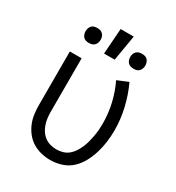

<svg xmlns="http://www.w3.org/2000/svg" viewBox="-184 -877 919 1002"><g transform="rotate(30 275.0 -376.0)"><path d="M271 12Q243 12 216 5.5Q189 -1 165.5 -15Q142 -29 124.5 -50.5Q107 -72 96 -97.5Q85 -123 81 -150.5Q77 -178 77 -205V-530H148V-205Q148 -187 150.5 -168.5Q153 -150 159 -132.5Q165 -115 175.5 -99.5Q186 -84 201 -73Q216 -62 234 -57Q252 -52 271 -52Q290 -52 309 -57.5Q328 -63 343 -75.5Q358 -88 368.5 -104.5Q379 -121 386.5 -138.5Q394 -156 399 -175Q404 -194 407.5 -213Q411 -232 412.5 -251Q414 -270 414 -290Q414 -350 400.5 -408.5Q387 -467 361 -521L426 -548Q454 -488 469.5 -422Q485 -356 485 -289Q485 -255 480.5 -220.5Q476 -186 466 -152.5Q456 -119 439.5 -88Q423 -57 398 -33.5Q373 -10 339.5 1Q306 12 271 12ZM410 -618Q400 -618 391.5 -620.5Q383 -623 376.5 -629.5Q370 -636 367 -645Q364 -654 364 -663Q364 -672 367 -681Q370 -690 376.5 -696.5Q383 -703 391.5 -705.5Q400 -708 410 -708Q419 -708 428 -705.5Q437 -703 443 -696.5Q449 -690 452 -681Q455 -672 455 -663Q455 -654 452 -645Q449 -636 443 -629.5Q437 -623 428 -620.5Q419 -618 410 -618ZM140 -618Q131 -618 122 -620.5Q113 -623 107 -629.5Q101 -636 98 -645Q95 -654 95 -663Q95 -672 98 -681Q101 -690 107 -696.5Q113 -703 122 -705.5Q131 -708 140 -708Q150 -708 158.5 -705.5Q167 -703 173.5 -696.5Q180 -690 183 -681Q186 -672 186 -663Q186 -654 183 -645Q180 -636 173.5 -629.5Q167 -623 158.5 -620.5Q150 -618 140 -618ZM237 -610 248 -764H327L301 -610Z"/></g></svg>

Font: Lode Term
Style: Regular
Weight: 400
Monospace: yes
Designer: Belleve Invis
Foundry: Belleve Invis
Version: Version 29.2.0